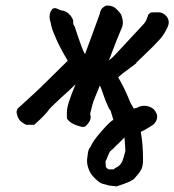

<svg xmlns="http://www.w3.org/2000/svg" viewBox="-20 -435 623 686"><path d="M495 -238 466 -210Q470 -211 461 -204.5Q452 -198 447 -194Q414 -170 402 -159Q424 -123 446 -68L458 -47L470 -50Q481 -57 495 -57Q508 -57 520 -51Q528 -47 532.5 -41Q537 -35 541 -25Q544 -5 528 10Q517 17 511 21Q493 32 483 36Q491 79 491 135Q491 158 485 170Q479 182 461 202Q451 214 396 231Q392 230 379 229Q366 228 360 225Q359 225 349.5 222.5Q340 220 335 216Q306 194 298 172Q291 155 291 140Q291 132 292 128Q294 110 296 102.5Q298 95 304 89Q310 71 342 34.5Q374 -2 385 -7L375 -40Q369 -46 366 -54.5Q363 -63 361 -66Q356 -77 348 -101Q346 -107 343 -114.5Q340 -122 337 -130L319 -86Q314 -74 310.5 -62Q307 -50 302 -28Q304 -20 304 -17Q304 -3 293 8Q283 23 268 17Q231 8 219 -12V-34Q218 -58 250 -134Q230 -114 194 -82Q160 -50 157 -46Q143 -25 102 11H74Q57 3 49.5 -6.5Q42 -16 39 -35L42 -46L101 -100Q121 -118 156.5 -153.5Q192 -189 222 -218Q202 -251 188 -280Q183 -290 177 -305Q171 -320 167 -329V-330Q165 -335 163 -343.5Q161 -352 161 -355Q157 -364 157 -376Q157 -385 160.5 -393Q164 -401 170 -405L179 -406Q183 -404 190.5 -401Q198 -398 203 -397Q208 -397 214.5 -393.5Q221 -390 225 -386.5Q229 -383 226 -385Q233 -380 236.5 -372.5Q240 -365 241 -364L242 -348L247 -340Q258 -305 268.5 -276.5Q279 -248 281 -246L284 -242L332 -373Q333 -376 334 -379Q335 -382 336 -384Q339 -399 344.5 -405Q350 -411 359 -415Q377 -416 388 -409Q399 -402 413 -383Q419 -365 419 -355Q419 -343 414 -333Q400 -301 369 -219Q382 -229 391 -239L496 -352Q502 -360 505.5 -370Q509 -380 510 -383L518 -390Q524 -391 538 -391H547Q557 -391 567 -384Q583 -372 583 -355Q583 -349 580 -341Q569 -315 551.5 -295Q534 -275 495 -238ZM402 79Q397 83 389.5 91Q382 99 374 105Q370 110 365 123.5Q360 137 357 141L358 158V160Q358 164 368 170H386Q387 169 391 166Q395 163 399 162Q412 153 417 141Q422 129 428 104L425 56Z"/></svg>

Font: Caveat
Style: Bold
Weight: 700
Designer: Pablo Impallari
Foundry: Pablo Impallari
Version: Version 1.500; ttfautohint (v1.6)